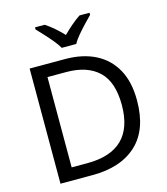

<svg xmlns="http://www.w3.org/2000/svg" viewBox="-134 -1047 998 1150"><g transform="rotate(-15 365.0 -472.0)"><path d="M669 -364Q669 -183 570.5 -91.5Q472 0 296 0H97V-714H317Q425 -714 504 -674Q583 -634 626 -556.5Q669 -479 669 -364ZM574 -361Q574 -504 503.5 -570.5Q433 -637 304 -637H187V-77H284Q574 -77 574 -361ZM315 -784Q302 -807 280 -833.5Q258 -860 234 -886Q210 -912 192 -931V-944H252Q278 -927 306 -903Q334 -879 359 -852Q386 -879 414 -903Q442 -927 468 -944H530V-931Q511 -912 486.5 -886Q462 -860 439.5 -833.5Q417 -807 405 -784Z"/></g></svg>

Font: Noto Sans Mende Kikakui
Style: Regular
Weight: 400
Designer: Monotype Design Team
Foundry: Monotype Imaging Inc.
Version: Version 2.003; ttfautohint (v1.8.4.7-5d5b)